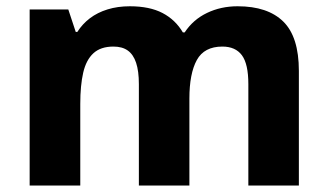

<svg xmlns="http://www.w3.org/2000/svg" viewBox="-20 -577 1019 597"><path d="M718.8 -557.5Q812.5 -557.5 860.9 -509.9Q909.3 -462.4 909.3 -356.4V0H752.2V-315.3Q752.2 -378.3 732.1 -405.3Q712 -432.2 671.5 -432.2Q615 -432.2 592 -390.3Q568.9 -348.3 568.9 -270.4V0H411.8V-315.3Q411.8 -356 403.2 -381.8Q394.6 -407.6 377.3 -419.9Q360.1 -432.2 332.8 -432.2Q293 -432.2 270.4 -411.4Q247.8 -390.6 238.7 -351Q229.6 -311.3 229.6 -253.7V0H72.2V-547.5H192.4L215.5 -477.8H220.5Q236.2 -502.5 259.6 -520.3Q283.1 -538.1 314.5 -547.8Q345.8 -557.5 383.9 -557.5Q445.2 -557.5 485.4 -536.5Q525.5 -515.5 548.6 -476.2H554.2Q580.6 -516.2 623.7 -536.8Q666.8 -557.5 718.8 -557.5Z"/></svg>

Font: Noto Sans Oriya
Style: Regular
Weight: 400
Designer: Amélie Bonet and Sol Matas
Foundry: Google LLC
Version: Version 2.006